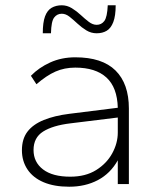

<svg xmlns="http://www.w3.org/2000/svg" viewBox="-20 -697 600 727"><path d="M242 10Q185 10 145 -7Q105 -24 84 -55.5Q63 -87 63 -128Q63 -171 84 -198.5Q105 -226 145.5 -242.5Q186 -259 242 -266L426 -289Q424 -366 383 -403.5Q342 -441 265 -441Q224 -441 190 -426Q156 -411 118 -378L97 -410Q127 -441 170 -460.5Q213 -480 265 -480Q367 -480 417.5 -430Q468 -380 468 -286V0H426V-90Q398 -40 350.5 -15Q303 10 242 10ZM246 -28Q304 -28 344 -53Q384 -78 405 -116.5Q426 -155 426 -195V-252L247 -230Q180 -222 143.5 -199Q107 -176 107 -129Q107 -83 143 -55.5Q179 -28 246 -28ZM142 -571Q142 -612 150.5 -635Q159 -658 175.5 -667.5Q192 -677 214 -677Q234 -677 252 -666Q270 -655 285.5 -640.5Q301 -626 316 -614.5Q331 -603 346 -603Q364 -603 375 -617.5Q386 -632 388 -677H418Q418 -637 409 -613.5Q400 -590 384 -580.5Q368 -571 346 -571Q325 -571 307 -582Q289 -593 273.5 -607.5Q258 -622 243.5 -633.5Q229 -645 214 -645Q196 -645 185 -630.5Q174 -616 173 -571Z"/></svg>

Font: Gantari ExtraLight
Style: Regular
Weight: 250
Designer: Anugrah Pasau
Foundry: Lafontype
Version: Version 1.000